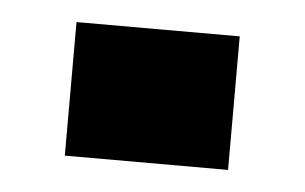

<svg xmlns="http://www.w3.org/2000/svg" viewBox="-28 -415 368 232"><g transform="rotate(5 156.0 -299.0)"><path d="M57 -218V-380H255V-218Z"/></g></svg>

Font: Saira Semi Condensed Black
Style: Regular
Weight: 900
Width: 4
Designer: Hector Gatti with collaboration of the Omnibus-Type team
Foundry: Omnibus-Type
Version: Version 1.001; ttfautohint (v1.8)